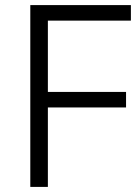

<svg xmlns="http://www.w3.org/2000/svg" viewBox="-20 -734 550 754"><path d="M168 0H99V-714H494V-653H168V-373H475V-312H168Z"/></svg>

Font: Noto Sans Syriac Eastern Light
Style: Regular
Weight: 300
Designer: Patrick Giasson and the Monotype Design Team
Foundry: Monotype Imaging Inc.
Version: Version 3.001